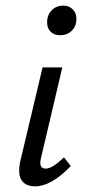

<svg xmlns="http://www.w3.org/2000/svg" viewBox="-20 -655 301 681"><path d="M48 -50Q48 -63 51 -79L131 -416H201L126 -97Q123 -87 123 -77Q123 -57 142 -57Q154 -57 169.5 -66.5Q185 -76 207 -97L231 -66Q162 6 104 6Q78 6 63 -8Q48 -22 48 -50ZM147 -576Q147 -601 163 -618Q179 -635 204 -635Q225 -635 238 -622Q251 -609 251 -588Q251 -562 234.5 -546Q218 -530 194 -530Q172 -530 159.5 -542.5Q147 -555 147 -576Z"/></svg>

Font: Ysabeau Medium
Style: Italic
Weight: 500
Italic angle: -12°
Designer: Christian Thalmann (Catharsis Fonts)
Version: Version 0.003